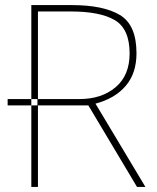

<svg xmlns="http://www.w3.org/2000/svg" viewBox="-20 -734 617 754"><path d="M127 -320H10V-345H127ZM257 -689Q374 -689 431.5 -654.5Q489 -620 489 -524Q489 -438 434 -391.5Q379 -345 292 -345H129V-689ZM262 -714H103V0H129V-320H327L518 0H551L355 -327Q431 -347 473.5 -396.5Q516 -446 516 -525Q516 -636 451 -675Q386 -714 262 -714Z"/></svg>

Font: Noto Sans UI Thin
Style: Regular
Weight: 250
Designer: Monotype Design Team
Foundry: Monotype Imaging Inc.
Version: Version 1.901